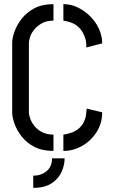

<svg xmlns="http://www.w3.org/2000/svg" viewBox="-20 -726 547 930"><path d="M141 184V125Q178 125 205 103.5Q232 82 232 41H293Q293 73 278.5 106Q264 139 230.5 161.5Q197 184 141 184ZM239 5Q184 5 146 -15Q108 -35 84.5 -65.5Q61 -96 50 -127.5Q39 -159 39 -181V-518Q39 -541 50 -572.5Q61 -604 84.5 -634.5Q108 -665 146 -685.5Q184 -706 239 -706V-626Q206 -626 183.5 -613.5Q161 -601 146.5 -583.5Q132 -566 126 -548Q120 -530 120 -518V-181Q120 -169 126.5 -151Q133 -133 147 -115.5Q161 -98 184 -86Q207 -74 239 -74ZM287 5V-74Q305 -76 326.5 -83.5Q348 -91 366 -107.5Q384 -124 392 -150Q395 -158 396.5 -167Q398 -176 398 -184Q399 -189 399.5 -193.5Q400 -198 400 -200L475 -182Q475 -129 448 -86.5Q421 -44 378 -19.5Q335 5 287 5ZM398 -496Q398 -500 398 -504Q398 -508 398 -512Q397 -520 396 -527.5Q395 -535 392 -543Q382 -572 366.5 -588.5Q351 -605 334.5 -612.5Q318 -620 305 -622.5Q292 -625 287 -626V-706Q323 -706 356.5 -690Q390 -674 417 -647Q444 -620 459.5 -586Q475 -552 475 -516Z"/></svg>

Font: Stick No Bills
Style: Regular
Weight: 400
Version: Version 2.000